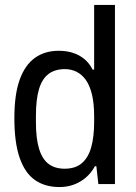

<svg xmlns="http://www.w3.org/2000/svg" viewBox="-20 -743 547 775"><path d="M220 12Q162 12 121.5 -16Q81 -44 59.5 -105.5Q38 -167 38 -266Q38 -362 59.5 -421.5Q81 -481 121 -509.5Q161 -538 217 -538Q248 -538 273.5 -530Q299 -522 319.5 -505.5Q340 -489 354 -462H360V-723H444V0H377L369 -72H363Q342 -33 304.5 -10.5Q267 12 220 12ZM241 -62Q284 -62 310 -84Q336 -106 348 -148Q360 -190 360 -251V-273Q360 -326 351 -362.5Q342 -399 326 -421Q310 -443 288.5 -453.5Q267 -464 242 -464Q202 -464 176 -444.5Q150 -425 137.5 -383.5Q125 -342 125 -275V-250Q125 -183 138 -141.5Q151 -100 176.5 -81Q202 -62 241 -62Z"/></svg>

Font: Archivo SemiCondensed
Style: Regular
Weight: 400
Width: 4
Designer: Hector Gatti
Foundry: Omnibus-Type
Version: Version 2.001